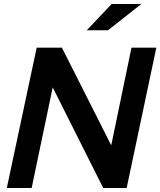

<svg xmlns="http://www.w3.org/2000/svg" viewBox="-20 -938 800 958"><path d="M14 0ZM163 -700H289L535 -213L636 -700H760L612 0H495L243 -502L138 0H14ZM537 -918H685L519 -787H413Z"/></svg>

Font: Rosa Sans SemiBold
Style: Italic
Weight: 600
Italic angle: -12°
Designer: Pentagram / MCKL
Foundry: Pentagram / MCKL
Version: Version 1.005;September 16, 2019;FontCreator 11.5.0.2425 64-